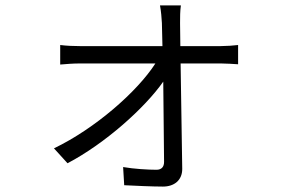

<svg xmlns="http://www.w3.org/2000/svg" viewBox="-20 -630 1040 708"><path d="M179 -83 229 -28C368 -101 514 -232 582 -329L585 -33C585 -15 576 -4 557 -4C527 -4 474 -7 434 -14L438 53C476 55 543 58 581 58C622 58 652 35 652 -7L646 -396H795C814 -396 842 -394 858 -393V-464C844 -462 813 -460 794 -460H645L644 -545C644 -567 644 -589 647 -610H570C574 -588 576 -564 577 -545L579 -460H274C251 -460 226 -461 202 -464V-392C226 -394 249 -396 275 -396H553C486 -292 331 -156 179 -83Z"/></svg>

Font: Noto Sans KR DemiLight
Style: Regular
Weight: 350
Designer: Ryoko NISHIZUKA 西塚涼子 (kana, bopomofo & ideographs); Paul D. Hunt (Latin, Greek & Cyrillic); Sandoll Communications 산돌커뮤니
Foundry: Adobe
Version: Version 2.004;hotconv 1.0.118;makeotfexe 2.5.65603